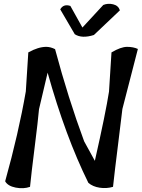

<svg xmlns="http://www.w3.org/2000/svg" viewBox="-20 -984 741 1004"><path d="M563 -710Q612 -739 644.5 -739Q677 -739 701 -728L620 -414Q615 -368 597.5 -229.5Q580 -91 571 -7Q537 3 501 -2.5Q465 -8 442 -28Q322 -271 229 -604L184 -413Q179 -355 161.5 -216.5Q144 -78 137 -7Q103 5 62 -3Q21 -11 7 -36Q77 -287 115 -506L128 -710Q180 -739 222 -739Q244 -739 268 -727Q337 -469 420 -245L476 -143Q533 -395 550 -505ZM607 -930 471 -801Q408 -781 371 -805L295 -935Q312 -965 348 -953L411 -840L520 -958Q544 -968 571.5 -961.5Q599 -955 607 -930Z"/></svg>

Font: Tillana Medium
Style: Regular
Weight: 500
Designer: Lipi Raval (Devanagari, Latin), Jonny Pinhorn (Latin)
Foundry: Indian Type Foundry
Version: Version 2.003;PS 1.0;hotconv 1.0.79;makeotf.lib2.5.61930; tt